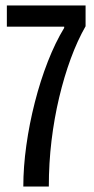

<svg xmlns="http://www.w3.org/2000/svg" viewBox="-20 -680 343 700"><path d="M65 0Q65 -71 76 -149.8Q87 -228.7 107 -307Q127 -385.3 154.3 -455.3Q181.7 -525.3 214 -578.3V-582.7H5V-660H292V-584.3Q262.3 -532.3 238 -466.3Q213.7 -400.3 195.7 -324.5Q177.7 -248.7 167.8 -167Q158 -85.3 158 0Z"/></svg>

Font: Bricolage Grotesque 96pt ExtraBold Condensed
Style: Regular
Weight: 800
Width: 3
Version: Version 1.001;gftools[0.9.33.dev8+g029e19f]